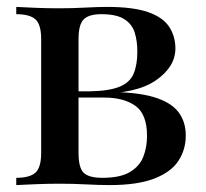

<svg xmlns="http://www.w3.org/2000/svg" viewBox="-20 -535 595 555"><path d="M290 -515Q365 -515 408 -500Q451 -485 469 -457.5Q487 -430 487 -395Q487 -342 431 -303Q375 -264 260 -264Q260 -264 255 -265.5Q250 -267 244.5 -269Q239 -271 239 -271Q296 -272 326 -284.5Q356 -297 366.5 -322.5Q377 -348 377 -386Q377 -416 369.5 -440.5Q362 -465 339.5 -479.5Q317 -494 273 -494Q237 -494 222 -479Q207 -464 207 -422V-93Q207 -50 222 -35.5Q237 -21 276 -21Q328 -21 356 -38Q384 -55 394.5 -82.5Q405 -110 405 -142Q405 -205 371.5 -229Q338 -253 281 -253H141Q141 -253 141 -262Q141 -271 141 -271H282L293 -269Q375 -269 424 -254.5Q473 -240 495 -212Q517 -184 517 -143Q517 -103 496 -70.5Q475 -38 426.5 -19Q378 0 297 0Q266 0 229 -2Q192 -4 152 -4Q119 -4 82 -2.5Q45 -1 27 0V-21Q66 -21 82.5 -36Q99 -51 99 -93V-422Q99 -464 82.5 -479Q66 -494 27 -494V-515Q45 -514 81 -512.5Q117 -511 150 -511Q189 -511 225.5 -513Q262 -515 290 -515Z"/></svg>

Font: Playfair Display Medium
Style: Regular
Weight: 500
Designer: Claus Eggers Sørensen
Foundry: Claus Eggers Sørensen
Version: Version 1.203